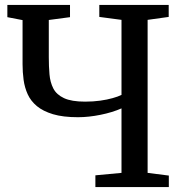

<svg xmlns="http://www.w3.org/2000/svg" viewBox="-20 -763 753 783"><path d="M475.5 -321Q438 -304.5 389.8 -294.8Q341.5 -285 298 -285Q237 -285 196.2 -297.2Q155.5 -309.5 130.5 -330.2Q105.5 -351 93 -378.5Q80.5 -406 76.2 -437.5Q72 -469 72 -501V-681L10 -693V-743H265.5V-693L179 -681.5V-529.5Q179 -492.5 181.8 -460Q184.5 -427.5 197.5 -402.2Q210.5 -377 241 -362.8Q271.5 -348.5 327 -348.5Q360 -348.5 388.5 -352.5Q417 -356.5 439.2 -362.8Q461.5 -369 475.5 -376V-682L385 -694V-743H668V-694L582 -682V-58L668.5 -47V0H369V-48L475.5 -58Z"/></svg>

Font: Merriweather 24pt
Style: Regular
Weight: 400
Designer: Eben Sorkin
Foundry: Eben Sorkin
Version: Version 2.100